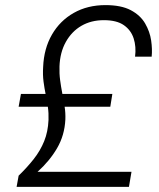

<svg xmlns="http://www.w3.org/2000/svg" viewBox="-20 -732 622 752"><path d="M45 0 53 -44Q87 -77 112.5 -109.5Q138 -142 153 -179Q168 -216 170 -262Q171 -289 167.5 -313Q164 -337 159 -361.5Q154 -386 150.5 -412.5Q147 -439 149 -470Q152 -542 183.5 -596.5Q215 -651 269 -681.5Q323 -712 393 -712Q455 -712 492.5 -692Q530 -672 548.5 -640Q567 -608 572 -573.5Q577 -539 574 -510H509Q514 -549 503.5 -581.5Q493 -614 465 -633.5Q437 -653 387 -653Q337 -653 299 -631Q261 -609 238 -568Q215 -527 213 -472Q212 -444 215.5 -418Q219 -392 224 -366Q229 -340 233 -315Q237 -290 236 -264Q233 -202 203.5 -151.5Q174 -101 127 -59H495L485 0ZM53 -314 62 -364H420L412 -314Z"/></svg>

Font: DM Sans 28pt Light
Style: Italic
Weight: 300
Italic angle: -10°
Version: Version 4.004;gftools[0.9.30]